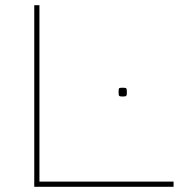

<svg xmlns="http://www.w3.org/2000/svg" viewBox="-20 -720 711 740"><path d="M112 0V-700H132V-20H649V0ZM437 -365Q437 -377 439 -379.5Q441 -382 453 -382Q464 -382 466.5 -379.5Q469 -377 469 -365Q469 -353 466.5 -350.5Q464 -348 453 -348Q442 -348 439.5 -350.5Q437 -353 437 -365Z"/></svg>

Font: Georama Extended Thin
Style: Regular
Weight: 100
Width: 7
Designer: Jean-Baptiste Levee
Foundry: Production Type
Version: Version 1.000